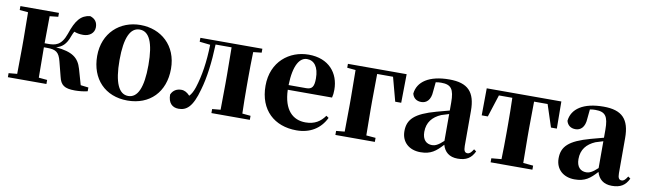

<svg xmlns="http://www.w3.org/2000/svg" viewBox="-37 -999 4877 1452"><g transform="rotate(10 2401.5 -273.0)"><path d="M426 -73C440 -10 470 11 550 11C582 11 620 7 647 0V-29L587 -36L553 -155C529 -239 479 -274 354 -286C397 -298 429 -322 452 -389C457 -403 463 -415 469 -426C491 -418 511 -414 539 -414C585 -414 624 -441 624 -487C624 -525 606 -551 567 -563C497 -555 460 -510 424 -402C391 -307 343 -301 289 -301H263L265 -509L330 -516V-546H34V-516L99 -510C100 -451 101 -364 101 -308V-238C101 -182 100 -95 99 -37L34 -31V0H330V-31L265 -37C264 -95 263 -185 263 -270H288C357 -270 380 -252 397 -186Z M954 17C1125 17 1238 -97 1238 -276C1238 -455 1112 -563 954 -563C797 -563 671 -453 671 -276C671 -100 782 17 954 17ZM954 -18C883 -18 843 -100 843 -274C843 -449 883 -528 954 -528C1026 -528 1065 -449 1065 -274C1065 -100 1026 -18 954 -18Z M1660 0H1892V-31L1828 -37C1826 -95 1825 -182 1825 -238V-308C1825 -364 1826 -451 1828 -509L1892 -516V-546H1416V-516L1498 -507C1495 -374 1478 -265 1448 -172C1437 -139 1425 -117 1409 -100C1388 -122 1368 -134 1343 -134C1309 -134 1280 -119 1265 -84C1265 -20 1297 11 1346 11C1406 11 1452 -22 1490 -163C1518 -259 1533 -377 1538 -516H1661C1662 -458 1663 -367 1663 -308V-238L1661 -37L1597 -31V0Z M2252 17C2356 17 2434 -31 2476 -118L2457 -131C2424 -84 2380 -54 2309 -54C2212 -54 2140 -119 2135 -274H2475C2480 -293 2482 -310 2482 -335C2482 -462 2401 -563 2246 -563C2099 -563 1964 -461 1964 -275C1964 -88 2083 17 2252 17ZM2135 -310C2139 -466 2184 -528 2239 -528C2293 -528 2330 -484 2330 -395C2330 -333 2316 -310 2270 -310Z M2549 -516 2614 -510C2615 -451 2616 -363 2616 -299V-238C2616 -182 2615 -95 2614 -37L2549 -31V0H2852V-31L2780 -37L2778 -238V-299L2780 -509H2902L2951 -326H2997L3000 -546H2549Z M3490 16C3555 16 3593 -7 3619 -62L3601 -75C3582 -45 3571 -37 3556 -37C3537 -37 3527 -50 3527 -88V-357C3527 -502 3468 -563 3326 -563C3171 -563 3084 -503 3075 -410C3084 -376 3109 -358 3145 -358C3183 -358 3217 -384 3220 -453L3227 -524C3242 -527 3255 -528 3269 -528C3345 -528 3369 -497 3369 -393V-332L3272 -306C3109 -261 3058 -210 3058 -119C3058 -35 3118 17 3204 17C3284 17 3322 -14 3373 -70C3388 -17 3425 16 3490 16ZM3369 -99C3328 -60 3303 -51 3282 -51C3237 -51 3207 -80 3207 -140C3207 -213 3246 -259 3311 -287C3325 -292 3346 -298 3369 -305Z M3817 0H4062V-31L3985 -38L3983 -238V-308L3985 -509H4089L4145 -338H4190L4188 -546H3615L3613 -338H3660L3715 -509H3818C3820 -451 3821 -364 3821 -308V-238C3821 -182 3820 -96 3818 -38L3741 -31V0Z M4674 16C4739 16 4777 -7 4803 -62L4785 -75C4766 -45 4755 -37 4740 -37C4721 -37 4711 -50 4711 -88V-357C4711 -502 4652 -563 4510 -563C4355 -563 4268 -503 4259 -410C4268 -376 4293 -358 4329 -358C4367 -358 4401 -384 4404 -453L4411 -524C4426 -527 4439 -528 4453 -528C4529 -528 4553 -497 4553 -393V-332L4456 -306C4293 -261 4242 -210 4242 -119C4242 -35 4302 17 4388 17C4468 17 4506 -14 4557 -70C4572 -17 4609 16 4674 16ZM4553 -99C4512 -60 4487 -51 4466 -51C4421 -51 4391 -80 4391 -140C4391 -213 4430 -259 4495 -287C4509 -292 4530 -298 4553 -305Z"/></g></svg>

Font: Source Han Serif KR Heavy
Style: Regular
Weight: 900
Designer: Ryoko NISHIZUKA 西塚涼子 (kana & ideographs); Frank Grießhammer (Latin, Greek & Cyrillic); Wenlong ZHANG 张文龙 (bopomofo); San
Foundry: Adobe
Version: Version 2.001;hotconv 1.1.0;makeotfexe 2.6.0